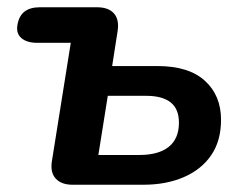

<svg xmlns="http://www.w3.org/2000/svg" viewBox="-20 -509 673 529"><path d="M180 0Q149 0 133.5 -17Q118 -34 123 -65L175 -391H83Q54 -391 39 -404Q24 -417 28 -440Q32 -465 47.5 -477Q63 -489 90 -489H247Q279 -489 294 -472Q309 -455 304 -423L289 -327H414Q500 -327 544.5 -286.5Q589 -246 589 -179Q589 -121 562 -81.5Q535 -42 486.5 -21Q438 0 375 0ZM251 -82H364Q417 -82 445 -104.5Q473 -127 473 -171Q473 -209 450 -227Q427 -245 383 -245H277Z"/></svg>

Font: Nunito ExtraLight
Style: Italic
Weight: 200
Italic angle: -9°
Designer: Vernon Adams
Foundry: Vernon Adams
Version: Version 3.602